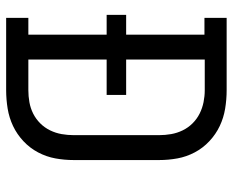

<svg xmlns="http://www.w3.org/2000/svg" viewBox="-88 -688 775 640"><g transform="rotate(90 300.0 -367.5)"><path d="M39 0V-74H95V-335H29V-400H95V-661H39V-735H280Q311 -735 341.5 -730Q372 -725 399.5 -712Q427 -699 450 -677.5Q473 -656 487.5 -628.5Q502 -601 507.5 -571Q513 -541 513 -510V-225Q513 -194 507.5 -164Q502 -134 487.5 -106.5Q473 -79 450 -57.5Q427 -36 399.5 -23Q372 -10 341.5 -5Q311 0 280 0ZM178 -74H280Q300 -74 320 -77.5Q340 -81 358 -90Q376 -99 390.5 -113.5Q405 -128 414 -146.5Q423 -165 426.5 -185Q430 -205 430 -225V-510Q430 -530 426.5 -550Q423 -570 414 -588.5Q405 -607 390.5 -621.5Q376 -636 358 -645Q340 -654 320 -658Q300 -662 280 -662H178V-400H296V-335H178Z"/></g></svg>

Font: Iosevka HT Extended
Style: Regular
Weight: 400
Width: 7
Monospace: yes
Designer: Belleve Invis
Foundry: Belleve Invis
Version: Version 32.3.0; ttfautohint (v1.8.4)